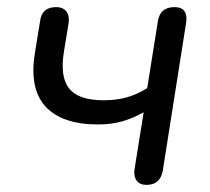

<svg xmlns="http://www.w3.org/2000/svg" viewBox="-20 -513 592 540"><path d="M392 7Q373 7 364 -5.5Q355 -18 359 -41L384 -197Q353 -180 323 -171.5Q293 -163 256 -163Q154 -163 108 -213.5Q62 -264 78 -363L93 -455Q98 -493 138 -493Q157 -493 166.5 -481Q176 -469 173 -448L160 -369Q148 -297 174.5 -264Q201 -231 271 -231Q307 -231 336 -239Q365 -247 394 -265L424 -453Q430 -493 471 -493Q511 -493 503 -446L438 -34Q431 7 392 7Z"/></svg>

Font: Nunito
Style: Italic
Weight: 400
Italic angle: -9°
Designer: Vernon Adams
Foundry: Vernon Adams
Version: Version 3.601; ttfautohint (v1.8.2.53-6de2)